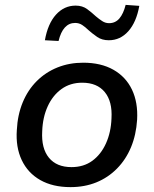

<svg xmlns="http://www.w3.org/2000/svg" viewBox="-20 -758 630 787"><path d="M269 9Q196 9 145 -20Q94 -49 69 -102Q44 -155 49 -225Q52 -287 73 -338Q94 -389 130.5 -425.5Q167 -462 215.5 -481.5Q264 -501 321 -501Q394 -501 445 -472Q496 -443 521 -390.5Q546 -338 542 -267Q538 -205 517 -154.5Q496 -104 459.5 -67Q423 -30 375 -10.5Q327 9 269 9ZM273 -73Q323 -73 358.5 -99Q394 -125 414.5 -170.5Q435 -216 437 -273Q441 -342 409.5 -380.5Q378 -419 317 -419Q268 -419 232 -393Q196 -367 175.5 -322Q155 -277 153 -220Q149 -150 180.5 -111.5Q212 -73 273 -73ZM220 -590 164 -593Q176 -661 209.5 -698Q243 -735 290 -735Q318 -735 337.5 -720.5Q357 -706 373 -691Q386 -680 399 -671.5Q412 -663 427 -663Q453 -663 469.5 -682.5Q486 -702 495 -738L551 -734Q539 -667 506 -630Q473 -593 426 -593Q398 -593 378.5 -606.5Q359 -620 342 -635Q330 -647 317 -655.5Q304 -664 288 -664Q263 -664 246 -645.5Q229 -627 220 -590Z"/></svg>

Font: Nunito Sans 10pt SemiBold
Style: Italic
Weight: 600
Italic angle: -9°
Designer: Vernon Adams
Foundry: Vernon Adams
Version: Version 3.101;gftools[0.9.27]